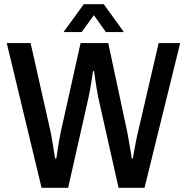

<svg xmlns="http://www.w3.org/2000/svg" viewBox="-20 -890 886 910"><path d="M177 0 12 -686H125L221 -260Q226 -235 229.5 -212Q233 -189 236 -170.5Q239 -152 241 -139H247Q249 -149 251 -165Q253 -181 256 -198.5Q259 -216 262 -232.5Q265 -249 267 -260L362 -686H493L584 -260Q587 -244 590.5 -223Q594 -202 598 -180Q602 -158 604 -139H610Q611 -149 614 -164Q617 -179 620 -196.5Q623 -214 626.5 -230.5Q630 -247 633 -260L732 -686H834L665 0H542L445 -431Q441 -454 437 -477Q433 -500 430.5 -520Q428 -540 426 -553H421Q419 -540 415.5 -517Q412 -494 408 -470.5Q404 -447 400 -430L303 0ZM281 -738 377 -870H472L567 -738H482L402 -850H448L367 -738Z"/></svg>

Font: Archivo SemiCondensed Medium
Style: Regular
Weight: 500
Width: 4
Designer: Hector Gatti
Foundry: Omnibus-Type
Version: Version 2.001